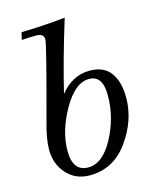

<svg xmlns="http://www.w3.org/2000/svg" viewBox="-118 -868 796 964"><g transform="rotate(-15 280.0 -386.5)"><path d="M228.5 12.7Q156.2 12.7 109.4 -38.6Q63.5 -90.3 63.5 -163.1Q63.5 -219.2 86.4 -299.8Q189 -679.7 189 -704.6Q189 -735.4 149.4 -735.4Q109.9 -735.4 74.2 -732.4L82.5 -770.5Q184.6 -772 311 -784.7Q248.5 -583 208.5 -416Q273.4 -495.6 361.8 -495.6Q436 -495.6 470.7 -447.8Q505.4 -399.9 505.4 -317.4Q505.4 -200.2 429.2 -93.8Q353 12.7 228.5 12.7ZM419.4 -353Q419.4 -456.1 349.1 -456.1Q275.9 -456.1 213.6 -346.4Q151.4 -236.8 151.4 -134.8Q151.4 -27.8 231.4 -27.8Q307.1 -27.8 363.3 -132.8Q419.4 -237.8 419.4 -353Z"/></g></svg>

Font: Munson
Style: Italic
Weight: 400
Italic angle: -12°
Designer: Paul James MIller
Foundry: High-Logic / Made with FontCreator
Version: Version 2.10;May 5, 2019;FontCreator 11.5.0.2430 64-bit